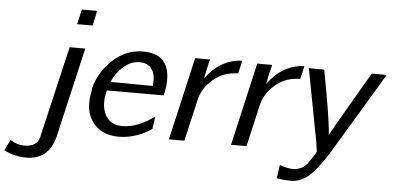

<svg xmlns="http://www.w3.org/2000/svg" viewBox="-165 -804 2237 1090"><g transform="rotate(5 953.0 -258.5)"><path d="M-110 143 -79 82Q-41 107 -1 107Q74 107 87 51L209 -472H298L180 38Q147 174 16 174Q-48 174 -110 143ZM240 -606 259 -691H347L328 -606Z M356 -240V-251Q381 -347 456 -415.5Q531 -484 627 -484Q768 -484 776 -351Q779 -305 765 -246H441Q440 -243 437 -229Q421 -155 449.5 -103.5Q478 -52 545 -52Q633 -52 728 -123L717 -50Q627 10 529 10Q431 10 380.5 -58Q330 -126 356 -240ZM457 -296 698 -294Q706 -355 683 -388.5Q660 -422 612 -422Q564 -422 521.5 -385Q479 -348 457 -296Z M816 0 924 -472H1009L993 -406Q991 -399 990 -390L984 -361Q1067 -476 1192 -481L1175 -407Q1092 -406 1034 -356.5Q976 -307 960 -243L904 0Z M1170 0 1278 -472H1363L1347 -406Q1345 -399 1344 -390L1338 -361Q1421 -476 1546 -481L1529 -407Q1446 -406 1388 -356.5Q1330 -307 1314 -243L1258 0Z M1572 -472Q1586 -472 1616 -471.5Q1646 -471 1660 -471L1683 -344Q1716 -160 1718 -103Q1725 -118 1759 -177.5Q1793 -237 1828 -296.5Q1863 -356 1896.5 -413.5Q1930 -471 1931 -472H2016L1732 1Q1674 93 1628 133.5Q1582 174 1524 174Q1487 174 1445 167L1456 90Q1497 105 1526 106Q1549 108 1570 99Q1591 93 1609 72Q1627 51 1650 12Q1657 2 1658 -4Q1658 -9 1651 -56Z"/></g></svg>

Font: Coval
Style: Book Italic
Weight: 350
Foundry: Context Ltd
Version: Version 001.000